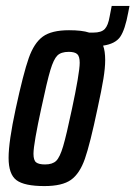

<svg xmlns="http://www.w3.org/2000/svg" viewBox="-20 -620 457 648"><path d="M417 -600 413 -579Q402 -519 385.5 -495.5Q369 -472 328 -466Q335 -448 335 -417Q335 -391 329 -354Q323 -317 309 -253Q284 -134 266.5 -84Q249 -34 219.5 -13Q190 8 130 8Q62 8 35.5 -12Q9 -32 9 -87Q9 -142 33 -253Q59 -373 77 -424Q95 -475 124.5 -496.5Q154 -518 213 -518Q257 -518 281 -510H295Q322 -510 333.5 -522Q345 -534 350 -564L357 -600ZM249 -408Q249 -430 240.5 -437.5Q232 -445 212 -445Q186 -445 173.5 -432.5Q161 -420 150 -383.5Q139 -347 119 -253Q107 -198 100 -158Q93 -118 93 -101Q93 -79 102 -72Q111 -65 132 -65Q157 -65 169.5 -77Q182 -89 193 -126Q204 -163 223 -253Q235 -309 242 -350Q249 -391 249 -408Z"/></svg>

Font: Saira Ultra Condensed SemiBold
Style: Italic
Weight: 600
Width: 1
Italic angle: -12°
Designer: Hector Gatti with collaboration of the Omnibus-Type team
Foundry: Omnibus-Type
Version: Version 1.001; ttfautohint (v1.8)